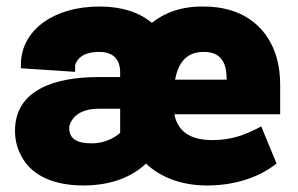

<svg xmlns="http://www.w3.org/2000/svg" viewBox="-20 -558 913 588"><path d="M26 -158C26 -133 31 -109 41 -89C70 -23 141 10 235 10C318 10 383 -15 427 -57C471 -16 533 10 615 10C699 10 771 -15 820 -52L827 -57L780 -171L769 -165C728 -145 690 -129 630 -129C561 -129 524 -157 514 -208H838V-296C838 -333 833 -366 823 -395C793 -480 720 -538 604 -538C537 -539 485 -520 445 -488C406 -521 352 -538 285 -538C214 -538 155 -520 112 -489C76 -462 44 -420 44 -360V-349L210 -338V-352C210 -358 211 -363 214 -368C225 -388 247 -399 284 -399C326 -399 348 -377 348 -336V-322H281C147 -322 26 -282 26 -158ZM192 -166C192 -173 194 -179 198 -186C211 -210 239 -225 282 -225H348V-151C327 -133 297 -119 261 -119C215 -119 192 -133 192 -166ZM516 -314C526 -364 549 -399 604 -399C654 -399 674 -370 674 -316V-314Z"/></svg>

Font: Asimov Pro
Style: Ult
Weight: 900
Designer: Google
Version: Version 2.000980; 2014